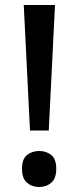

<svg xmlns="http://www.w3.org/2000/svg" viewBox="-20 -734 314 768"><path d="M100 -212 75 -714H200L175 -212ZM68 -59Q68 -98 88 -114Q108 -130 137 -130Q165 -130 185 -114Q205 -98 205 -59Q205 -20 185 -3Q165 14 137 14Q108 14 88 -3Q68 -20 68 -59Z"/></svg>

Font: Noto Sans Cham Medium
Style: Regular
Weight: 500
Version: Version 2.002